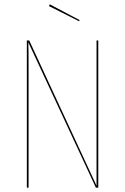

<svg xmlns="http://www.w3.org/2000/svg" viewBox="-20 -867 578 887"><path d="M434 0H423L111 -671Q112 -645 112 -546V0H104V-680H115L426 -9V-157V-680H434ZM348 -774 345 -769 206 -839 210 -847Z"/></svg>

Font: Fira Sans Compressed Eight
Style: Regular
Weight: 100
Width: 1
Designer: bBox Type GmbH & Carrois Corporate GbR & Edenspiekermann AG
Foundry: bBox Type GmbH & Carrois Corporate GbR & Edenspiekermann AG
Version: Version 4.301